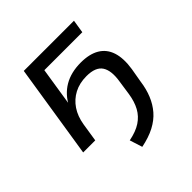

<svg xmlns="http://www.w3.org/2000/svg" viewBox="-182 -624 944 944"><g transform="rotate(-45 289.5 -152.0)"><path d="M274 186 253 120Q304 110 336 89Q368 68 386 35Q404 2 411 -44L422 -119Q433 -186 411 -220Q389 -254 326 -254Q277 -254 240 -234.5Q203 -215 179.5 -180Q156 -145 148 -96L133 0H49L126 -490H475L464 -421H200L167 -210H161Q188 -264 236.5 -292.5Q285 -321 353 -321Q413 -321 451 -298.5Q489 -276 503.5 -231.5Q518 -187 508 -121L495 -46Q489 -1 473.5 37Q458 75 432.5 104.5Q407 134 368 154.5Q329 175 274 186Z"/></g></svg>

Font: Nunito Sans 10pt
Style: Italic
Weight: 400
Italic angle: -9°
Designer: Vernon Adams
Foundry: Vernon Adams
Version: Version 3.101;gftools[0.9.27]